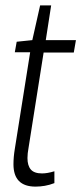

<svg xmlns="http://www.w3.org/2000/svg" viewBox="-20 -683 302 713"><path d="M182 -47V-3Q164 4 146.5 7Q129 10 112 10Q30 10 30 -73Q30 -100 35 -130L92 -489H35L42 -528L100 -534L129 -663H170L150 -534H262L254 -488H142L86 -134Q84 -123 83 -114Q82 -105 82 -96Q82 -68 94.5 -53.5Q107 -39 136 -39Q146 -39 157.5 -41Q169 -43 182 -47Z"/></svg>

Font: Georama Condensed Light
Style: Italic
Weight: 300
Width: 3
Italic angle: -9°
Designer: Jean-Baptiste Levee
Foundry: Production Type
Version: Version 1.000